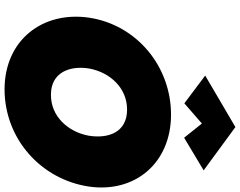

<svg xmlns="http://www.w3.org/2000/svg" viewBox="-128 -922 1080 865"><g transform="rotate(90 412.5 -490.0)"><path d="M537 -859 601 -779 748 -867 553 -1010 321 -874 446 -780ZM60 -350C30 -142 160 29 382 30C607 30 789 -135 821 -350C851 -559 714 -720 497 -720C279 -720 92 -565 60 -350ZM289 -350C306 -445 377 -523 476 -522C576 -521 606 -439 592 -350C575 -256 504 -177 405 -179C308 -180 275 -262 289 -350Z"/></g></svg>

Font: Jost* Black
Style: Italic
Weight: 900
Italic angle: -10°
Version: Version 3.7